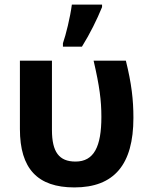

<svg xmlns="http://www.w3.org/2000/svg" viewBox="-20 -810 654 839"><path d="M255 -606H338C374 -664 403 -723 426 -779V-790H294C287 -735 268 -658 255 -621ZM305 9C479 9 563 -91 563 -295C563 -374 555 -444 530 -545H389C415 -433 423 -371 423 -299C423 -170 391 -104 310 -104C238 -104 207 -146 207 -242V-545H67V-246C67 -73 144 9 305 9Z"/></svg>

Font: Kathrein 75 Bold
Style: Regular
Weight: 700
Designer: Lazydogs Typefoundry, based on Open Sans by Ascender Corporation
Foundry: Lazydogs Typefoundry
Version: Version 1.003;PS 001.003;hotconv 1.0.88;makeotf.lib2.5.64775